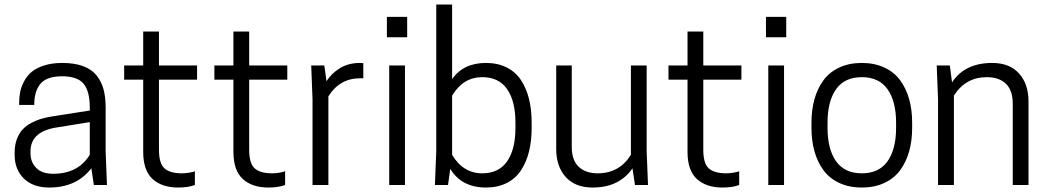

<svg xmlns="http://www.w3.org/2000/svg" viewBox="-20 -820 4640 851"><path d="M396 0 384.8 -74.2Q319.3 11.2 198.2 11.2Q126.5 11.2 85.7 -28.8Q44.9 -68.8 44.9 -133.8V-144Q44.9 -177.2 54.9 -203.6Q64.9 -230 80.8 -246.8Q96.7 -263.7 120.1 -275.9Q143.6 -288.1 166.5 -294.4Q189.5 -300.8 217.8 -305.2L377.9 -330.1V-344.2Q377.9 -415.5 350.6 -448.7Q323.2 -481.9 254.9 -481.9Q218.8 -481.9 193.6 -472.2Q168.5 -462.4 155.5 -443.8Q142.6 -425.3 137.2 -404.1Q131.8 -382.8 131.8 -355H64.9V-363.8Q64.9 -389.6 69.6 -413.1Q74.2 -436.5 87.4 -460.7Q100.6 -484.9 121.1 -502Q141.6 -519 176.3 -530Q210.9 -541 255.9 -541Q309.6 -541 347.7 -527.1Q385.7 -513.2 407.5 -486.3Q429.2 -459.5 438.7 -424.8Q448.2 -390.1 448.2 -344.2V-149.9L454.1 0ZM215.8 -49.8Q326.2 -49.8 377.9 -133.8V-278.8L224.1 -253.9Q115.2 -234.4 115.2 -148.9V-140.1Q115.2 -101.6 140.6 -75.7Q166 -49.8 215.8 -49.8Z M684.6 -529.8H853.5V-466.8H684.6V-155.8Q684.6 -95.7 709 -73.7Q733.4 -51.8 786.6 -51.8Q802.2 -51.8 819.8 -54.9Q837.4 -58.1 843.8 -61V0Q814 11.2 769.5 11.2Q697.8 11.2 656.2 -26.6Q614.7 -64.5 614.7 -147V-466.8H530.3V-529.8H614.7V-680.2H684.6Z M1084.5 -529.8H1253.4V-466.8H1084.5V-155.8Q1084.5 -95.7 1108.9 -73.7Q1133.3 -51.8 1186.5 -51.8Q1202.1 -51.8 1219.7 -54.9Q1237.3 -58.1 1243.7 -61V0Q1213.9 11.2 1169.4 11.2Q1097.7 11.2 1056.2 -26.6Q1014.6 -64.5 1014.6 -147V-466.8H930.2V-529.8H1014.6V-680.2H1084.5Z M1575.2 -541Q1578.1 -541 1581.8 -540.8Q1585.4 -540.5 1587.6 -540.3Q1589.8 -540 1590.3 -540V-473.1H1576.2Q1485.8 -473.1 1435.5 -393.1V0H1365.2V-379.9L1359.4 -529.8H1417.5L1427.2 -460Q1450.2 -496.1 1487.8 -518.6Q1525.4 -541 1575.2 -541Z M1705.1 0V-529.8H1774.9V0ZM1784.7 -745.1V-654.8H1694.8V-745.1Z M1983.9 -799.8V-469.2Q2033.7 -541 2133.8 -541Q2186.5 -541 2226.3 -520.8Q2266.1 -500.5 2289.8 -463.9Q2313.5 -427.2 2325 -380.4Q2336.4 -333.5 2336.4 -276.9V-252.9Q2336.4 -196.3 2325 -149.4Q2313.5 -102.5 2289.8 -65.9Q2266.1 -29.3 2226.3 -9Q2186.5 11.2 2133.8 11.2Q2025.9 11.2 1975.6 -71.8L1965.8 0H1907.7L1913.6 -149.9V-799.8ZM1983.9 -396V-133.8Q2032.7 -51.8 2117.7 -51.8Q2190.9 -51.8 2227.8 -105Q2264.6 -158.2 2264.6 -252.9V-276.9Q2264.6 -371.6 2227.8 -424.8Q2190.9 -478 2117.7 -478Q2032.7 -478 1983.9 -396Z M2445.3 -529.8H2514.2V-168.9Q2514.2 -110.4 2544.7 -81.1Q2575.2 -51.8 2629.4 -51.8Q2725.1 -51.8 2776.4 -133.8V-529.8H2846.2V-149.9L2852.1 0H2794.4L2783.2 -74.2Q2758.8 -36.1 2714.4 -12.5Q2669.9 11.2 2606.4 11.2Q2529.3 11.2 2487.3 -35.6Q2445.3 -82.5 2445.3 -159.2Z M3097.2 -529.8H3266.1V-466.8H3097.2V-155.8Q3097.2 -95.7 3121.6 -73.7Q3146 -51.8 3199.2 -51.8Q3214.8 -51.8 3232.4 -54.9Q3250 -58.1 3256.3 -61V0Q3226.6 11.2 3182.1 11.2Q3110.4 11.2 3068.8 -26.6Q3027.3 -64.5 3027.3 -147V-466.8H2942.9V-529.8H3027.3V-680.2H3097.2Z M3385.3 0V-529.8H3455.1V0ZM3464.8 -745.1V-654.8H3375V-745.1Z M3576.7 -252.9V-276.9Q3576.7 -333 3589.8 -380.1Q3603 -427.2 3629.4 -463.6Q3655.8 -500 3699.5 -520.5Q3743.2 -541 3799.8 -541Q3856.4 -541 3900.1 -520.5Q3943.8 -500 3970.2 -463.6Q3996.6 -427.2 4009.8 -380.1Q4022.9 -333 4022.9 -276.9V-252.9Q4022.9 -196.8 4009.8 -149.7Q3996.6 -102.5 3970.2 -66.2Q3943.8 -29.8 3900.1 -9.3Q3856.4 11.2 3799.8 11.2Q3743.2 11.2 3699.5 -9.3Q3655.8 -29.8 3629.4 -66.2Q3603 -102.5 3589.8 -149.7Q3576.7 -196.8 3576.7 -252.9ZM3951.7 -252.9V-276.9Q3951.7 -371.1 3913.8 -424.6Q3876 -478 3799.8 -478Q3723.6 -478 3685.8 -424.6Q3647.9 -371.1 3647.9 -276.9V-252.9Q3647.9 -158.7 3685.8 -105.2Q3723.6 -51.8 3799.8 -51.8Q3876 -51.8 3913.8 -105.2Q3951.7 -158.7 3951.7 -252.9Z M4538.6 0H4468.8V-360.8Q4468.8 -419.4 4438.5 -448.7Q4408.2 -478 4354 -478Q4259.3 -478 4208 -396V0H4137.7V-379.9L4131.8 -529.8H4189.9L4199.7 -455.1Q4256.3 -541 4377.9 -541Q4454.6 -541 4496.6 -494.4Q4538.6 -447.8 4538.6 -371.1Z"/></svg>

Font: Cooper Hewitt
Style: Book
Weight: 705
Designer: Village Type and Design LLC
Foundry: Cooper Hewitt Smithsonian Design Museum
Version: 1.000